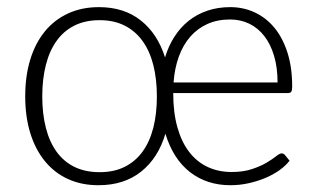

<svg xmlns="http://www.w3.org/2000/svg" viewBox="-20 -526 910 552"><path d="M778 -289Q778 -331.5 768 -365.2Q758 -399 740 -422.2Q722 -445.5 696.8 -457.8Q671.5 -470 641 -470Q605 -470 576.2 -457Q547.5 -444 527 -420.5Q506.5 -397 494.2 -363.5Q482 -330 479 -289ZM266.5 -31Q307.5 -31 338.2 -46.2Q369 -61.5 389.8 -90Q410.5 -118.5 420.8 -158.8Q431 -199 431 -249Q431 -298.5 420.8 -339Q410.5 -379.5 389.8 -408.2Q369 -437 338.2 -452.5Q307.5 -468 266.5 -468Q225 -468 194 -452.5Q163 -437 142.5 -408.2Q122 -379.5 111.8 -339Q101.5 -298.5 101.5 -249Q101.5 -199 111.8 -158.8Q122 -118.5 142.5 -90Q163 -61.5 194 -46.2Q225 -31 266.5 -31ZM812.5 -64Q801 -49 782.5 -36Q764 -23 741.5 -13.8Q719 -4.5 693.8 1Q668.5 6.5 642.5 6.5Q575 6.5 526.5 -31Q478 -68.5 455.5 -141.5Q435 -72 386 -32.8Q337 6.5 263 6.5Q214 6.5 175 -11.5Q136 -29.5 108.8 -63Q81.5 -96.5 67 -143.5Q52.5 -190.5 52.5 -249Q52.5 -307.5 67 -354.8Q81.5 -402 108.8 -435.5Q136 -469 175.5 -487.2Q215 -505.5 264.5 -505.5Q336.5 -505.5 384.8 -467.2Q433 -429 454.5 -361Q464.5 -394 481.5 -420.5Q498.5 -447 522.2 -466Q546 -485 576 -495.2Q606 -505.5 642 -505.5Q679.5 -505.5 712 -490.5Q744.5 -475.5 768.5 -446.8Q792.5 -418 806.2 -375.5Q820 -333 820 -277.5Q820 -266.5 817.5 -262.5Q815 -258.5 808 -258.5H478Q478 -202.5 490 -160Q502 -117.5 524 -89Q546 -60.5 577 -46Q608 -31.5 646 -31.5Q679.5 -31.5 704.2 -39.8Q729 -48 746.2 -58.2Q763.5 -68.5 773.8 -76.8Q784 -85 789.5 -85Q795.5 -85 799.5 -80Z"/></svg>

Font: LatoLatin Light
Style: Regular
Weight: 300
Designer: Lukasz Dziedzic with Adam Twardoch and Botio Nikoltchev
Foundry: tyPoland Lukasz Dziedzic
Version: Version 2.015; 2015-08-06; http://www.latofonts.com/